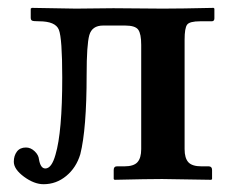

<svg xmlns="http://www.w3.org/2000/svg" viewBox="-20 -456 594 488"><path d="M95.2 -27.8Q83 -27.8 79.1 -50.8Q78.1 -62 68.1 -71.5Q58.1 -81.1 45.9 -81.1Q30.8 -81.1 22.9 -70.6Q15.1 -60.1 15.1 -44.9Q15.1 -25.9 41 -6.8Q66.9 12.2 90.8 12.2Q123 12.2 148.4 -8.8Q173.8 -29.8 184.1 -64Q200.2 -127.9 200.2 -266.1Q200.2 -342.3 207 -366.7Q213.9 -391.1 242.2 -391.1H297.9Q323.7 -391.1 331.3 -380.6Q338.9 -370.1 338.9 -341.8V-77.1Q338.9 -54.2 329.3 -43.7Q319.8 -33.2 295.9 -33.2H276.9Q269 -33.2 269 -23.9V-1L271 1Q356 -1 392.1 -1L517.1 1L519 -1V-23.9Q519 -32.7 511.2 -33.2H492.2Q468.3 -33.2 458.7 -43.7Q449.2 -54.2 449.2 -77.1V-355Q449.2 -384.8 455.6 -393.3Q461.9 -401.9 488.8 -401.9H518.1Q524.9 -401.9 524.9 -409.2V-434.1L522.9 -436Q438 -434.1 394 -434.1L268.1 -435.1Q206.1 -434.1 172.9 -434.1L61 -436L58.1 -434.1V-411.1Q58.1 -405.3 61.5 -403.6Q64.9 -401.9 79.1 -401.9Q121.1 -401.9 129.6 -380.4Q138.2 -358.9 138.2 -258.8Q138.2 -120.6 121.1 -63Q111.3 -27.8 95.2 -27.8Z"/></svg>

Font: Linux Libertine
Style: Bold
Weight: 700
Designer: Philipp H. Poll
Foundry: Philipp H. Poll
Version: Version 5.0.3